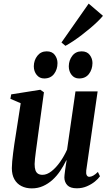

<svg xmlns="http://www.w3.org/2000/svg" viewBox="-20 -1031 598 1062"><path d="M156 11Q123.5 11 98.5 -1.8Q73.5 -14.5 59.5 -39.5Q45.5 -64.5 45.5 -101Q45.5 -116 47.5 -138.5Q49.5 -161 52.8 -186.2Q56 -211.5 59.5 -235.2Q63 -259 66 -276.5L94.5 -460L37.5 -484.5L42 -509L203 -534.5L223 -520.5L190.5 -283Q188 -263.5 184.8 -240.2Q181.5 -217 178.5 -194.2Q175.5 -171.5 173.5 -152.8Q171.5 -134 171.5 -123.5Q171.5 -102.5 176 -89.5Q180.5 -76.5 190.2 -70.2Q200 -64 215.5 -64Q239.5 -64 264.8 -83.8Q290 -103.5 312.5 -135.5Q335 -167.5 351 -203.5L397.5 -525.5H520L457 -88Q455 -70.5 459.8 -61.8Q464.5 -53 474 -53Q483.5 -53 495.5 -59.5Q507.5 -66 521.5 -80L533 -56Q523.5 -42 504.8 -26.8Q486 -11.5 460.5 -0.5Q435 10.5 405 10.5Q368.5 10.5 352.5 -6.5Q336.5 -23.5 336 -49Q336 -53 337 -63.8Q338 -74.5 340 -88.5Q342 -102.5 344.2 -117.2Q346.5 -132 348.5 -143.5L346.5 -144Q332 -114 313.2 -86Q294.5 -58 270.5 -36.2Q246.5 -14.5 218 -1.8Q189.5 11 156 11ZM224.5 -597Q198.5 -597 182.8 -616.8Q167 -636.5 167 -664.5Q167.5 -698 186.8 -722.5Q206 -747 238.5 -747Q268.5 -747 283.2 -727Q298 -707 298 -682Q298 -647 279 -622Q260 -597 224.5 -597ZM417.5 -597Q391.5 -597 376 -616.8Q360.5 -636.5 360.5 -664.5Q361 -698 380 -722.5Q399 -747 431.5 -747Q461.5 -747 476.5 -727Q491.5 -707 491.5 -682Q491 -647 472 -622Q453 -597 417.5 -597ZM320 -796 470.5 -1011 549.5 -943.5Q538 -929.5 519.8 -911.8Q501.5 -894 479 -875Q456.5 -856 432.2 -837.5Q408 -819 384.8 -803.5Q361.5 -788 342 -777.5Z"/></svg>

Font: Merriweather 96pt SemiBold
Style: Italic
Weight: 600
Italic angle: -7.8°
Version: Version 2.101